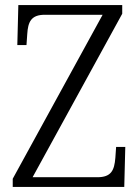

<svg xmlns="http://www.w3.org/2000/svg" viewBox="-20 -734 550 754"><path d="M30 0H468L472 -157H436L433 -114C429 -65 417 -38 362 -38H108L460 -680V-714H52L48 -557H84L87 -600C90 -648 102 -676 156 -676H383L30 -32Z"/></svg>

Font: Noto Serif Georgian SemiCondensed Light
Style: Regular
Weight: 300
Width: 4
Designer: Monotype Design Team, Akaki Razmadze
Foundry: Google LLC
Version: Version 2.003